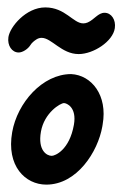

<svg xmlns="http://www.w3.org/2000/svg" viewBox="-20 -500 333 523"><path d="M2.9 -398.8C-0.4 -376.1 12.4 -357 30.9 -357C41.3 -357 55.9 -366.1 62.7 -377C66.5 -383.4 73.3 -388.8 79 -392.5C83.8 -395.6 88.5 -396.9 93.3 -396.9C120.6 -396.9 147.5 -352.7 194.3 -352.7C234.1 -352.7 287.6 -386.9 292.8 -423.4C296.1 -446.1 283.3 -465.2 264.8 -465.2C247.1 -465.2 236.8 -446.6 218.8 -438.8C214.7 -437.1 210.8 -436.3 207 -436.3C179 -436.3 158.1 -479.8 103.3 -479.8C50.7 -479.8 6.9 -426.7 2.9 -398.8ZM106.2 2.9C189.5 2.9 246.6 -86.4 258.7 -155.3C259 -157.2 259.3 -159 259.6 -160.9C273.7 -240.7 229.3 -295.5 173.8 -298.2C95.3 -298.2 27.2 -219.7 13.2 -140.1C-3.1 -48.1 48.5 2.9 106.2 2.9ZM154.3 -219.2C161.2 -219.2 189.8 -208.2 181.3 -160C169.1 -91.2 130 -75.5 120.9 -75.5C107.9 -75.5 82.4 -89.6 91.5 -141.4C100.6 -193 144.5 -219.2 154.3 -219.2Z"/></svg>

Font: TudorRose
Style: Oblique
Weight: 500
Italic angle: 10°
Version: Version 001.000